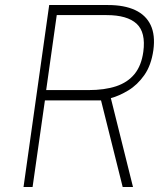

<svg xmlns="http://www.w3.org/2000/svg" viewBox="-20 -743 662 763"><path d="M73.5 0 175.5 -723H409.5Q474 -723 517 -703Q560 -683 578.8 -643.2Q597.5 -603.5 589.5 -544Q581 -483.5 553.5 -444.5Q526 -405.5 490 -383.8Q454 -362 420.5 -353L508.5 0H467.5L381.5 -344H158.5L109.5 0ZM163.5 -385H331.5Q395.5 -385 441.5 -400.2Q487.5 -415.5 514.8 -449Q542 -482.5 549.5 -537Q560 -614.5 522.8 -648.8Q485.5 -683 403.5 -683H205.5Z"/></svg>

Font: Public Sans Thin
Style: Italic
Weight: 100
Italic angle: -8°
Designer: The Public Sans project authors (U.S. Web Design System). Libre Franklin designed by Pablo Impallari and Rodrigo Fuenzal
Version: Version 2.000